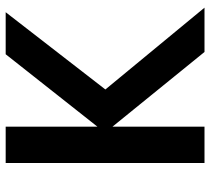

<svg xmlns="http://www.w3.org/2000/svg" viewBox="-52 -688 740 676"><g transform="rotate(-90 318.0 -350.0)"><path d="M82 0H210V-324L473 0H629L341 -349L613 -700H465L210 -377V-700H82Z"/></g></svg>

Font: Chess Sans SemiBold
Style: Regular
Weight: 600
Designer: Wolf Bōese
Foundry: Wolf Bōese
Version: Version 7.223;Glyphs 3.3 (3306)